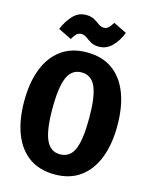

<svg xmlns="http://www.w3.org/2000/svg" viewBox="-138 -1029 891 1134"><g transform="rotate(15 307.5 -462.0)"><path d="M592.3 -355.9Q592.3 -243.1 560 -159.2Q527.7 -75.4 464.4 -29Q401 17.4 307.7 17.4Q214.9 17.4 151.3 -27.9Q87.7 -73.3 55.4 -156.9Q23.1 -240.5 23.1 -355.9Q23.1 -468.7 55.4 -552.3Q87.7 -635.9 151.3 -682.3Q214.9 -728.7 307.7 -728.7Q401 -728.7 464.4 -683.6Q527.7 -638.5 560 -554.9Q592.3 -471.3 592.3 -355.9ZM420 -355.9Q420 -487.2 393.8 -546.7Q367.7 -606.2 307.7 -606.2Q247.7 -606.2 221.5 -546.4Q195.4 -486.7 195.4 -355.9Q195.4 -224.6 222.1 -165.1Q248.7 -105.6 307.7 -105.6Q369.2 -105.6 394.6 -165.9Q420 -226.2 420 -355.9ZM365.1 -779Q335.4 -779 315.6 -790.5Q295.9 -802.1 280.5 -813.6Q265.1 -825.1 248.2 -825.1Q229.2 -825.1 217.7 -813.8Q206.2 -802.6 193.8 -780L112.3 -820Q131.8 -868.7 165.1 -904.9Q198.5 -941 245.1 -941Q276.4 -941 296.4 -929.5Q316.4 -917.9 331.5 -906.4Q346.7 -894.9 364.1 -894.9Q381 -894.9 392.8 -905.9Q404.6 -916.9 417.4 -939L499 -899Q479 -847.7 444.9 -813.3Q410.8 -779 365.1 -779Z"/></g></svg>

Font: Fira Code
Style: Bold
Weight: 700
Monospace: yes
Designer: Carrois Corporate, Edenspiekermann AG, Nikita Prokopov
Foundry: Carrois Corporate, Edenspiekermann AG, Nikita Prokopov
Version: Version 6.000; ttfautohint (v1.8.2) -l 8 -r 50 -G 200 -x 14 